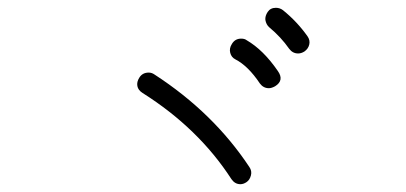

<svg xmlns="http://www.w3.org/2000/svg" viewBox="-20 -703 1040 492"><path d="M596 -231Q582 -231 573 -244Q489 -374 345 -465Q334 -472 332 -482.5Q330 -493 337 -504Q345 -517 361 -517Q369 -517 376 -512Q527 -414 619 -275Q626 -265 623 -253.5Q620 -242 612 -236.5Q604 -231 596 -231ZM669 -477Q655 -477 646 -489Q616 -534 583 -551Q573 -556 570 -567.5Q567 -579 574 -590Q582 -604 598 -604Q607 -604 612 -600Q655 -575 692 -521Q709 -497 685 -482Q676 -477 669 -477ZM744 -566Q730 -566 721 -578Q700 -608 670 -633Q662 -640 660 -652Q659 -662 666 -672.5Q673 -683 687 -683Q697 -683 705 -677Q741 -648 768 -610Q775 -600 772.5 -589Q770 -578 760 -571Q752 -566 744 -566Z"/></svg>

Font: Shin Retro Maru Gothic Regular
Style: Regular
Weight: 400
Designer: Iose
Foundry: Typographish
Version: Version 1.002